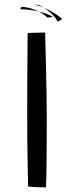

<svg xmlns="http://www.w3.org/2000/svg" viewBox="-20 -800 320 823"><path d="M177 3Q164 3 139.2 2.2Q114.5 1.5 100.5 -0.5Q99.5 -38 98.5 -93.5Q97.5 -149 97 -208.2Q96.5 -267.5 96.5 -316Q96.5 -384 97 -471.2Q97.5 -558.5 98.5 -658.5Q107.5 -659 132.5 -659.8Q157.5 -660.5 173.5 -660.5Q175 -596.5 176.8 -529Q178.5 -461.5 179.5 -399Q180.5 -336.5 180.5 -287Q180.5 -260.5 180.2 -217Q180 -173.5 179.8 -127.2Q179.5 -81 178.8 -45Q178 -9 177 3ZM246.5 -718.5Q237.5 -712 232.2 -710Q227 -708 227 -707.5Q218 -725.5 200.5 -741.5Q183 -757.5 167.5 -767.5Q146.5 -776.5 132.5 -779Q135 -780 135.5 -779.5Q136 -779 138.5 -780Q144 -782 167.5 -767.5Q189.5 -757.5 212 -744Q234.5 -730.5 246.5 -718.5ZM206 -728.5Q195 -724.5 188.8 -725Q182.5 -725.5 181.5 -725.5Q175.5 -732.5 166.2 -738.8Q157 -745 146.5 -750.5Q125.5 -755.5 104 -758.2Q82.5 -761 68 -760Q68 -760 67.8 -763Q67.5 -766 70 -768.5Q75 -772.5 99 -767.2Q123 -762 146.5 -750.5Q165 -746 180.8 -740.2Q196.5 -734.5 206 -728.5Z"/></svg>

Font: Grandstander Light
Style: Regular
Weight: 300
Designer: Tyler Finck
Foundry: Etcetera Type Co
Version: Version 1.200; ttfautohint (v1.8.3)